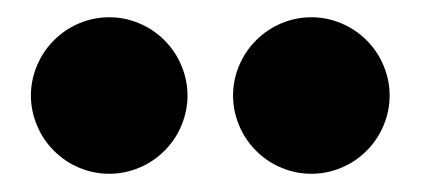

<svg xmlns="http://www.w3.org/2000/svg" viewBox="-20 -753 496 218"><path d="M104 -555.7Q86.4 -555.7 70.1 -562.5Q53.7 -569.3 41.3 -581.8Q28.8 -594.2 22 -610.6Q15.1 -627 15.1 -644.5Q15.1 -662.1 22 -678.5Q28.8 -694.8 41.3 -707.3Q53.7 -719.7 70.1 -726.6Q86.4 -733.4 104 -733.4Q121.6 -733.4 137.9 -726.6Q154.3 -719.7 166.7 -707.3Q179.2 -694.8 186 -678.5Q192.9 -662.1 192.9 -644.5Q192.9 -627 186 -610.6Q179.2 -594.2 166.7 -581.8Q154.3 -569.3 137.9 -562.5Q121.6 -555.7 104 -555.7ZM333.5 -555.7Q315.9 -555.7 299.6 -562.5Q283.2 -569.3 270.8 -581.8Q258.3 -594.2 251.5 -610.6Q244.6 -627 244.6 -644.5Q244.6 -662.1 251.5 -678.5Q258.3 -694.8 270.8 -707.3Q283.2 -719.7 299.6 -726.6Q315.9 -733.4 333.5 -733.4Q351.1 -733.4 367.4 -726.6Q383.8 -719.7 396.2 -707.3Q408.7 -694.8 415.5 -678.5Q422.4 -662.1 422.4 -644.5Q422.4 -627 415.5 -610.6Q408.7 -594.2 396.2 -581.8Q383.8 -569.3 367.4 -562.5Q351.1 -555.7 333.5 -555.7Z"/></svg>

Font: Cadman
Style: Bold
Weight: 700
Designer: Paul James MIller
Foundry: High-Logic / Made with FontCreator
Version: Version 2.114;March 28, 2021;FontCreator 13.0.0.2683 64-bit